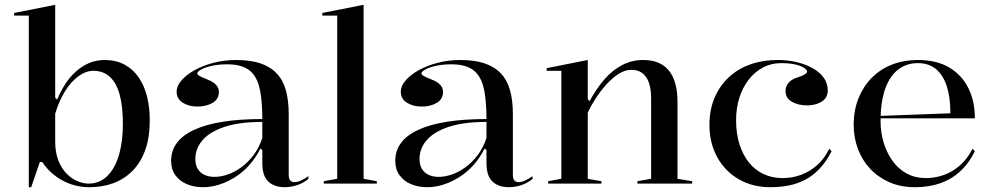

<svg xmlns="http://www.w3.org/2000/svg" viewBox="-20 -765 4135 800"><path d="M100 15V-700H39V-711L210 -745V-358L218 -350Q232 -383 250.5 -412.5Q269 -442 294 -465Q319 -488 349.5 -501.5Q380 -515 416 -515Q463 -515 498.5 -496Q534 -477 557.5 -443Q581 -409 592.5 -363.5Q604 -318 604 -264Q604 -192 585 -139.5Q566 -87 531.5 -52.5Q497 -18 451.5 -1.5Q406 15 353 15Q320 15 290.5 7Q261 -1 236.5 -15Q212 -29 191.5 -48Q171 -67 156 -90H146L110 15ZM349 0Q395 0 427 -31.5Q459 -63 475.5 -119Q492 -175 492 -249Q492 -322 478.5 -371Q465 -420 437.5 -445Q410 -470 369 -470Q338 -470 307 -447.5Q276 -425 251 -385Q226 -345 210 -291V-175Q210 -129 223.5 -95.5Q237 -62 258 -41Q279 -20 303.5 -10Q328 0 349 0Z M964 -515Q1022 -515 1063.5 -501.5Q1105 -488 1132 -460Q1159 -432 1171 -389.5Q1183 -347 1183 -289V-35Q1183 -20 1189.5 -13Q1196 -6 1207 -6Q1219 -6 1234.5 -13Q1250 -20 1265 -31V-20Q1253 -9 1236.5 -1Q1220 7 1202 11Q1184 15 1167 15Q1123 15 1098 -8.5Q1073 -32 1073 -85Q1073 -105 1073 -114.5Q1073 -124 1073 -129Q1073 -134 1073 -140L1065 -146Q1046 -108 1019.5 -78Q993 -48 960.5 -27.5Q928 -7 894 4Q860 15 826 15Q789 15 759 2.5Q729 -10 711 -34.5Q693 -59 693 -95Q693 -180 790 -224.5Q887 -269 1073 -269Q1073 -354 1060 -403.5Q1047 -453 1015 -475Q983 -497 927 -497Q890 -497 861.5 -490.5Q833 -484 817.5 -475Q802 -466 802 -459Q802 -454 811.5 -448.5Q821 -443 846 -433Q892 -415 892 -382Q892 -352 866 -336.5Q840 -321 803 -321Q767 -321 741.5 -337Q716 -353 716 -383Q716 -407 736.5 -430.5Q757 -454 791.5 -473Q826 -492 870.5 -503.5Q915 -515 964 -515ZM1073 -257Q978 -257 916 -236.5Q854 -216 824 -181Q794 -146 794 -103Q794 -77 804.5 -60.5Q815 -44 833 -36Q851 -28 874 -28Q899 -28 927.5 -37.5Q956 -47 984 -67Q1012 -87 1035.5 -117.5Q1059 -148 1073 -190Z M1495 -20 1550 -10V0H1329V-10L1385 -20V-700H1323V-711L1495 -745Z M1898 -515Q1956 -515 1997.5 -501.5Q2039 -488 2066 -460Q2093 -432 2105 -389.5Q2117 -347 2117 -289V-35Q2117 -20 2123.5 -13Q2130 -6 2141 -6Q2153 -6 2168.5 -13Q2184 -20 2199 -31V-20Q2187 -9 2170.5 -1Q2154 7 2136 11Q2118 15 2101 15Q2057 15 2032 -8.5Q2007 -32 2007 -85Q2007 -105 2007 -114.5Q2007 -124 2007 -129Q2007 -134 2007 -140L1999 -146Q1980 -108 1953.5 -78Q1927 -48 1894.5 -27.5Q1862 -7 1828 4Q1794 15 1760 15Q1723 15 1693 2.5Q1663 -10 1645 -34.5Q1627 -59 1627 -95Q1627 -180 1724 -224.5Q1821 -269 2007 -269Q2007 -354 1994 -403.5Q1981 -453 1949 -475Q1917 -497 1861 -497Q1824 -497 1795.5 -490.5Q1767 -484 1751.5 -475Q1736 -466 1736 -459Q1736 -454 1745.5 -448.5Q1755 -443 1780 -433Q1826 -415 1826 -382Q1826 -352 1800 -336.5Q1774 -321 1737 -321Q1701 -321 1675.5 -337Q1650 -353 1650 -383Q1650 -407 1670.5 -430.5Q1691 -454 1725.5 -473Q1760 -492 1804.5 -503.5Q1849 -515 1898 -515ZM2007 -257Q1912 -257 1850 -236.5Q1788 -216 1758 -181Q1728 -146 1728 -103Q1728 -77 1738.5 -60.5Q1749 -44 1767 -36Q1785 -28 1808 -28Q1833 -28 1861.5 -37.5Q1890 -47 1918 -67Q1946 -87 1969.5 -117.5Q1993 -148 2007 -190Z M2864 -10V0H2636V-10L2693 -20V-354Q2693 -414 2672 -444Q2651 -474 2611 -474Q2584 -474 2557.5 -457Q2531 -440 2506.5 -413Q2482 -386 2462 -355Q2442 -324 2429 -296V-20L2486 -10V0H2264V-10L2319 -20V-470H2258V-481L2429 -515V-351L2437 -344Q2465 -396 2498.5 -434.5Q2532 -473 2572.5 -494Q2613 -515 2659 -515Q2699 -515 2726 -502.5Q2753 -490 2770 -467Q2787 -444 2795 -412Q2803 -380 2803 -339V-20Z M3190 15Q3116 15 3058.5 -18Q3001 -51 2968.5 -110Q2936 -169 2936 -245Q2936 -306 2956.5 -355.5Q2977 -405 3014.5 -441Q3052 -477 3104.5 -496Q3157 -515 3222 -515Q3261 -515 3298 -506.5Q3335 -498 3365 -481.5Q3395 -465 3412 -441.5Q3429 -418 3429 -388Q3429 -367 3417.5 -353.5Q3406 -340 3386 -333Q3366 -326 3342 -326Q3306 -326 3279.5 -341Q3253 -356 3253 -386Q3253 -406 3266.5 -421Q3280 -436 3305 -443Q3343 -456 3343 -466Q3343 -474 3330 -482.5Q3317 -491 3293 -496.5Q3269 -502 3235 -502Q3193 -502 3158.5 -483.5Q3124 -465 3099 -432.5Q3074 -400 3060.5 -357Q3047 -314 3047 -264Q3047 -209 3061 -164.5Q3075 -120 3100 -88.5Q3125 -57 3161 -40Q3197 -23 3241 -23Q3282 -23 3319 -37Q3356 -51 3386 -78Q3416 -105 3435 -145L3445 -135Q3422 -90 3393.5 -60.5Q3365 -31 3332 -14.5Q3299 2 3263 8.5Q3227 15 3190 15Z M3804 -515Q3884 -515 3936.5 -483Q3989 -451 4015.5 -396.5Q4042 -342 4042 -272H3647V-282L3940 -293Q3940 -359 3925 -405.5Q3910 -452 3880 -477Q3850 -502 3804 -502Q3757 -502 3722 -475Q3687 -448 3668 -394Q3649 -340 3649 -260Q3649 -213 3662 -170.5Q3675 -128 3699 -94.5Q3723 -61 3758 -42Q3793 -23 3838 -23Q3868 -23 3897 -31Q3926 -39 3951 -54.5Q3976 -70 3996.5 -92.5Q4017 -115 4032 -145L4042 -135Q4020 -91 3992 -62Q3964 -33 3931 -16Q3898 1 3863 8Q3828 15 3792 15Q3732 15 3685 -6Q3638 -27 3605 -62.5Q3572 -98 3554.5 -145Q3537 -192 3537 -245Q3537 -306 3557 -355.5Q3577 -405 3612.5 -441Q3648 -477 3697 -496Q3746 -515 3804 -515Z"/></svg>

Font: Kalnia
Style: Regular
Weight: 400
Designer: Frida Medrano
Foundry: Frida Medrano
Version: Version 1.105